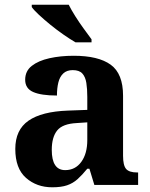

<svg xmlns="http://www.w3.org/2000/svg" viewBox="-20 -786 639 816"><path d="M202 10Q136 10 90.5 -30Q45 -70 45 -153Q45 -234 101 -273Q157 -312 269 -316L351 -319V-374Q351 -408 347 -433.5Q343 -459 330 -473.5Q317 -488 289 -488Q264 -488 249 -474Q234 -460 228 -435.5Q222 -411 222 -380Q155 -380 121 -395Q87 -410 87 -447Q87 -484 115 -506Q143 -528 190 -538.5Q237 -549 293 -549Q398 -549 450.5 -511Q503 -473 503 -379V-124Q503 -83 516 -68Q529 -53 563 -53H567V0H381L360 -69H351Q329 -42 309.5 -24.5Q290 -7 265 1.5Q240 10 202 10ZM257 -63Q300 -63 325.5 -98Q351 -133 351 -191V-266L306 -263Q246 -260 223 -231.5Q200 -203 200 -149Q200 -63 257 -63ZM301 -606Q277 -620 249 -639.5Q221 -659 194 -681Q167 -703 145.5 -723Q124 -743 115 -756V-766H272Q283 -744 300 -717Q317 -690 336 -664Q355 -638 369 -619V-606Z"/></svg>

Font: Noto Naskh Arabic
Style: Bold
Weight: 700
Designer: Monotype Design Team, David Williams, Mohamad Dakak and Nizar Qandah
Foundry: Monotype Imaging Inc.
Version: Version 2.016